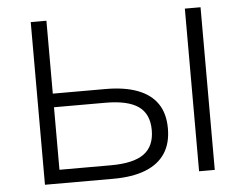

<svg xmlns="http://www.w3.org/2000/svg" viewBox="-51 -767 1059 829"><g transform="rotate(-5 479.0 -352.5)"><path d="M111 0V-705H179V-389H407Q490 -389 546.5 -367.5Q603 -346 632 -303.5Q661 -261 661 -196Q661 -131 632 -87.5Q603 -44 546.5 -22Q490 0 407 0ZM179 -59H402Q500 -59 545.5 -92Q591 -125 591 -195Q591 -265 545 -297.5Q499 -330 402 -330H179ZM779 0V-705H847V0Z"/></g></svg>

Font: Nunito Sans 10pt SemiExpanded Light
Style: Regular
Weight: 300
Width: 6
Designer: Vernon Adams
Foundry: Vernon Adams
Version: Version 3.101;gftools[0.9.27]